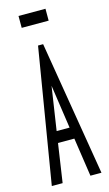

<svg xmlns="http://www.w3.org/2000/svg" viewBox="-122 -830 494 874"><g transform="rotate(-15 125.0 -393.5)"><path d="M190 0 163 -182H86L59 0H8L113 -634H137L242 0ZM125 -441 94 -236H155ZM62 -731V-787H189V-731Z"/></g></svg>

Font: Inconsolata UltraCondensed
Style: Regular
Weight: 400
Width: 1
Monospace: yes
Designer: Raph Levien, Cyreal, Brenton Simpson
Foundry: Raph Levien, Cyreal, Google
Version: Version 3.001; ttfautohint (v1.8.2.53-6de2)